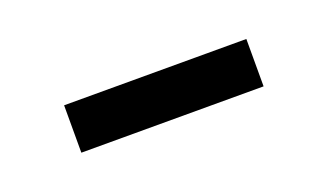

<svg xmlns="http://www.w3.org/2000/svg" viewBox="-26 -396 337 198"><g transform="rotate(-20 142.5 -297.0)"><path d="M43 -323H243V-271H43Z"/></g></svg>

Font: Noto Sans Bengali Condensed Light
Style: Regular
Weight: 300
Width: 3
Designer: Jelle Bosma - Monotype Design Team
Foundry: Monotype Imaging Inc.
Version: Version 2.003